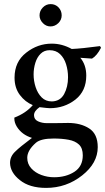

<svg xmlns="http://www.w3.org/2000/svg" viewBox="-20 -663 513 937"><path d="M281 -588Q281 -566 264.5 -550Q248 -534 226 -534Q205 -534 189 -550.5Q173 -567 173 -588Q173 -610 189 -626.5Q205 -643 227 -643Q250 -643 265.5 -627Q281 -611 281 -588ZM140 -150Q103 -165 77 -199.5Q51 -234 51 -284Q51 -362 108 -406Q164 -450 232 -450H233Q283 -450 330 -424Q379 -426 468 -438L473 -430Q453 -391 429 -377L372 -381Q401 -346 401 -294Q401 -219 348 -177Q294 -135 223 -135Q213 -135 173 -140Q146 -121 146 -101Q146 -80 165.5 -71Q185 -62 209 -62Q219 -62 240 -62Q261 -62 282 -62.5Q303 -63 312 -63Q374 -63 415.5 -36Q457 -9 457 55Q457 133 381 193Q304 254 205 254Q124 254 77 216Q30 179 29 132Q29 100 55 76Q76 55 136 10Q87 -5 62 -45Q50 -65 50 -84Q50 -86 50 -89Q107 -111 140 -150ZM312 -286Q312 -319 302.5 -349.5Q293 -380 273 -399Q253 -418 222 -418Q196 -418 178.5 -401Q161 -384 152.5 -356.5Q144 -329 144 -300Q144 -268 154 -237.5Q164 -207 183.5 -187.5Q203 -168 233 -168Q274 -169 293 -204Q312 -239 312 -286ZM384 95Q384 60 365.5 42.5Q347 25 314.5 19Q282 13 242 13Q179 13 155 34Q113 71 113 107Q113 137 132.5 158.5Q152 180 182 191Q212 202 244 202Q302 202 343 175.5Q384 149 384 95Z"/></svg>

Font: Shafarik
Style: Regular
Weight: 400
Version: Version 1.001; ttfautohint (v1.8.4.7-5d5b)